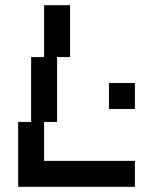

<svg xmlns="http://www.w3.org/2000/svg" viewBox="-20 -720 590 740"><path d="M50 0H500V-100H150V-250H200V-500H250V-700H150V-500H100V-250H50ZM400 -300H500V-400H400Z"/></svg>

Font: LS-VG5000 Shifted
Style: Regular
Weight: 400
Designer: Justin Bihan, 2021
Foundry: Justin Bihan, 2021
Version: Version 1.000;Glyphs 3.1.2 (3151)